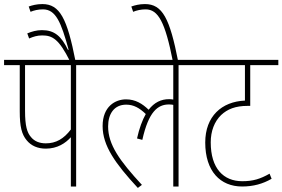

<svg xmlns="http://www.w3.org/2000/svg" viewBox="-20 -916 1387 943"><path d="M354 -596H450V-622H0V-596H77V-369C77 -293 87 -256 111 -227C133 -200 165 -186 205 -186C262 -186 302 -213 328 -242V0H354ZM328 -596V-280C293 -234 255 -212 205 -212C174 -212 149 -222 132 -243C113 -265 103 -297 103 -372V-596Z M324 -615H351C310 -825 274 -896 188 -896C160 -896 138 -890 121 -884L130 -858C147 -865 167 -870 191 -870C254 -870 280 -807 317 -672L314 -671C281 -739 247 -768 186 -768C159 -768 136 -761 114 -752L123 -727C144 -736 163 -742 187 -742C237 -742 269 -725 324 -615Z M437 -596H831V-427C825 -428 818 -429 811 -429C771 -429 738 -413 710 -377C679 -407 645 -428 599 -428C547 -428 484 -394 484 -297C484 -200 546 -113 657 7L677 -8C567 -127 511 -206 511 -295C511 -356 540 -402 600 -402C636 -402 665 -386 696 -356C679 -326 664 -286 653 -236L679 -229C710 -368 755 -403 810 -403C819 -403 825 -402 831 -401V0H857V-596H954V-622H437Z M829 -615H855C814 -825 778 -896 692 -896C664 -896 642 -890 625 -884L634 -858C651 -865 672 -870 695 -870C757 -870 791 -808 829 -615Z M1347 -596V-622H941V-596H1183V-422C1069 -417 988 -345 988 -216C988 -75 1062 0 1169 0C1224 0 1271 -13 1314 -38L1304 -63C1258 -37 1223 -26 1170 -26C1078 -26 1015 -88 1015 -217C1015 -272 1033 -319 1066 -351C1097 -380 1136 -396 1197 -396H1209V-596Z"/></svg>

Font: Noto Sans Condensed Thin
Style: Italic
Weight: 100
Width: 3
Italic angle: -12°
Designer: Monotype Design Team
Foundry: Monotype Imaging Inc.
Version: Version 2.013